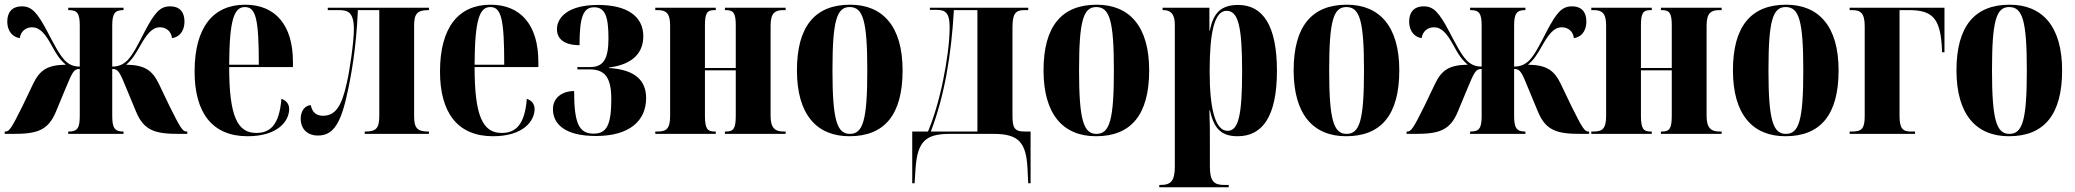

<svg xmlns="http://www.w3.org/2000/svg" viewBox="-24 -569 8819 816"><path d="M-4 0H31C130 0 180 -12 214 -95L253 -189C284 -263 289 -276 315 -276V-76C315 -25 305 -10 269 -10H266V0H501V-10H499C464 -10 453 -25 453 -76V-276C479 -276 485 -263 515 -189L554 -95C588 -12 638 0 737 0H772V-10H769C753 -10 744 -22 696 -119L651 -213C623 -271 590 -293 512 -294C538 -316 551 -338 571 -373C601 -426 623 -453 656 -453C682 -453 704 -436 707 -407C733 -410 760 -431 760 -478C760 -513 744 -542 699 -542C656 -542 634 -516 592 -437C563 -380 542 -339 519 -314C502 -297 483 -286 453 -286V-460C453 -511 464 -526 499 -526H501V-536H266V-526H269C305 -526 315 -511 315 -460V-286C285 -286 266 -297 250 -314C227 -339 206 -380 176 -437C134 -516 111 -542 69 -542C24 -542 7 -513 7 -478C7 -431 35 -410 60 -407C64 -436 86 -453 112 -453C145 -453 168 -427 197 -373C216 -338 230 -316 256 -294C177 -293 145 -271 117 -213L72 -119C24 -22 15 -10 -1 -10H-4Z M1028 10C1155 10 1205 -53 1205 -106C1205 -128 1191 -143 1172 -149C1163 -36 1123 -4 1065 -4C985 -4 950 -75 950 -284H1221V-306C1221 -464 1145 -549 1018 -549C882 -549 803 -453 803 -265C803 -91 877 10 1028 10ZM950 -294C951 -486 971 -539 1017 -539C1064 -539 1076 -486 1076 -294Z M1327 7C1385 7 1420 -32 1448 -155C1469 -246 1490 -364 1497 -526H1588V-76C1588 -25 1575 -10 1530 -10H1526V0H1799V-10H1796C1749 -10 1736 -25 1736 -76V-461C1736 -511 1750 -526 1797 -526H1799V-536H1369V-526H1416C1455 -526 1480 -517 1480 -444C1480 -394 1463 -273 1450 -217C1428 -116 1401 -77 1348 -77C1320 -77 1302 -93 1297 -122C1275 -122 1254 -100 1254 -65C1254 -21 1282 7 1327 7Z M2071 10C2198 10 2248 -53 2248 -106C2248 -128 2234 -143 2215 -149C2206 -36 2166 -4 2108 -4C2028 -4 1993 -75 1993 -284H2264V-306C2264 -464 2188 -549 2061 -549C1925 -549 1846 -453 1846 -265C1846 -91 1920 10 2071 10ZM1993 -294C1994 -486 2014 -539 2060 -539C2107 -539 2119 -486 2119 -294Z M2509 9C2652 9 2722 -56 2722 -152C2722 -225 2678 -273 2564 -280V-282C2673 -296 2710 -351 2710 -415C2710 -500 2641 -548 2518 -548C2386 -548 2343 -492 2343 -445C2343 -403 2375 -377 2439 -377C2439 -498 2455 -538 2501 -538C2546 -538 2562 -503 2562 -406C2562 -319 2541 -284 2484 -284H2430V-274H2483C2547 -274 2574 -239 2574 -148C2574 -39 2555 -1 2499 -1C2436 -1 2416 -46 2416 -182C2367 -182 2326 -155 2326 -105C2326 -44 2374 9 2509 9Z M2761 0H3018V-10H3014C2983 -10 2972 -21 2972 -76V-270H3103V-76C3103 -22 3093 -10 3061 -10H3057V0H3315V-10H3306C3270 -10 3251 -25 3251 -76V-460C3251 -514 3270 -526 3305 -526H3315V-536H3057V-526H3061C3093 -526 3103 -514 3103 -461V-280H2972V-460C2972 -514 2981 -526 3013 -526H3018V-536H2761V-526H2771C2806 -526 2824 -514 2824 -461V-76C2824 -21 2807 -10 2771 -10H2761Z M3586 10C3735 10 3812 -81 3812 -270C3812 -457 3728 -549 3589 -549C3440 -549 3363 -457 3363 -270C3363 -82 3447 10 3586 10ZM3588 0C3533 0 3514 -59 3514 -270C3514 -481 3532 -539 3587 -539C3644 -539 3662 -481 3662 -270C3662 -59 3644 0 3588 0Z M3853 210H3863L3867 148C3875 34 3908 0 4012 0H4199C4304 0 4338 35 4343 150L4346 210H4356V-10H4331C4286 -10 4279 -27 4279 -80V-452C4279 -509 4291 -526 4328 -526H4346V-536H3928V-527H3958C3995 -527 4012 -513 4012 -453C4012 -393 4001 -309 3984 -227C3968 -148 3945 -69 3920 -10H3853ZM3932 -10C3989 -158 4019 -332 4030 -526H4130V-10Z M4634 10C4783 10 4860 -81 4860 -270C4860 -457 4776 -549 4637 -549C4488 -549 4411 -457 4411 -270C4411 -82 4495 10 4634 10ZM4636 0C4581 0 4562 -59 4562 -270C4562 -481 4580 -539 4635 -539C4692 -539 4710 -481 4710 -270C4710 -59 4692 0 4636 0Z M4903 227H5198V217H5178C5135 217 5118 201 5118 138V40C5118 -7 5118 -53 5116 -100H5118C5135 -27 5162 10 5236 10C5342 10 5403 -75 5403 -268C5403 -461 5343 -548 5238 -548C5167 -548 5132 -515 5118 -439H5116V-536H4917V-526H4920C4942 -526 4969 -519 4969 -464V138C4969 201 4952 217 4908 217H4903ZM5193 -13C5143 -13 5117 -99 5117 -266C5117 -431 5137 -523 5189 -523C5238 -523 5255 -459 5255 -266C5255 -76 5239 -13 5193 -13Z M5697 10C5846 10 5923 -81 5923 -270C5923 -457 5839 -549 5700 -549C5551 -549 5474 -457 5474 -270C5474 -82 5558 10 5697 10ZM5699 0C5644 0 5625 -59 5625 -270C5625 -481 5643 -539 5698 -539C5755 -539 5773 -481 5773 -270C5773 -59 5755 0 5699 0Z M5954 0H5989C6088 0 6138 -12 6172 -95L6211 -189C6242 -263 6247 -276 6273 -276V-76C6273 -25 6263 -10 6227 -10H6224V0H6459V-10H6457C6422 -10 6411 -25 6411 -76V-276C6437 -276 6443 -263 6473 -189L6512 -95C6546 -12 6596 0 6695 0H6730V-10H6727C6711 -10 6702 -22 6654 -119L6609 -213C6581 -271 6548 -293 6470 -294C6496 -316 6509 -338 6529 -373C6559 -426 6581 -453 6614 -453C6640 -453 6662 -436 6665 -407C6691 -410 6718 -431 6718 -478C6718 -513 6702 -542 6657 -542C6614 -542 6592 -516 6550 -437C6521 -380 6500 -339 6477 -314C6460 -297 6441 -286 6411 -286V-460C6411 -511 6422 -526 6457 -526H6459V-536H6224V-526H6227C6263 -526 6273 -511 6273 -460V-286C6243 -286 6224 -297 6208 -314C6185 -339 6164 -380 6134 -437C6092 -516 6069 -542 6027 -542C5982 -542 5965 -513 5965 -478C5965 -431 5993 -410 6018 -407C6022 -436 6044 -453 6070 -453C6103 -453 6126 -427 6155 -373C6174 -338 6188 -316 6214 -294C6135 -293 6103 -271 6075 -213L6030 -119C5982 -22 5973 -10 5957 -10H5954Z M6739 0H6996V-10H6992C6961 -10 6950 -21 6950 -76V-270H7081V-76C7081 -22 7071 -10 7039 -10H7035V0H7293V-10H7284C7248 -10 7229 -25 7229 -76V-460C7229 -514 7248 -526 7283 -526H7293V-536H7035V-526H7039C7071 -526 7081 -514 7081 -461V-280H6950V-460C6950 -514 6959 -526 6991 -526H6996V-536H6739V-526H6749C6784 -526 6802 -514 6802 -461V-76C6802 -21 6785 -10 6749 -10H6739Z M7564 10C7713 10 7790 -81 7790 -270C7790 -457 7706 -549 7567 -549C7418 -549 7341 -457 7341 -270C7341 -82 7425 10 7564 10ZM7566 0C7511 0 7492 -59 7492 -270C7492 -481 7510 -539 7565 -539C7622 -539 7640 -481 7640 -270C7640 -59 7622 0 7566 0Z M7837 0H8115V-10H8096C8064 -10 8049 -22 8049 -76V-526H8089C8186 -526 8219 -493 8228 -382L8230 -347H8240V-536H7837V-526H7847C7882 -526 7901 -515 7901 -458V-76C7901 -23 7889 -10 7847 -10H7837Z M8514 10C8663 10 8740 -81 8740 -270C8740 -457 8656 -549 8517 -549C8368 -549 8291 -457 8291 -270C8291 -82 8375 10 8514 10ZM8516 0C8461 0 8442 -59 8442 -270C8442 -481 8460 -539 8515 -539C8572 -539 8590 -481 8590 -270C8590 -59 8572 0 8516 0Z"/></svg>

Font: Noto Serif Display Condensed Extra
Style: Regular
Weight: 800
Width: 3
Designer: Monotype Design Team
Foundry: Monotype Imaging Inc.
Version: Version 1.900